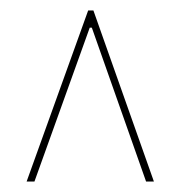

<svg xmlns="http://www.w3.org/2000/svg" viewBox="-20 -719 345 368"><path d="M260 -371 156 -666H152L46 -371H31L149 -699H159L275 -371Z"/></svg>

Font: Moniqa SemBd Heading
Style: Regular
Weight: 600
Designer: Rajesh Rajput
Foundry: Rajesh Rajput
Version: Version 1.000